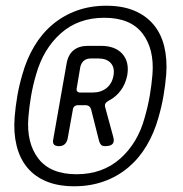

<svg xmlns="http://www.w3.org/2000/svg" viewBox="-20 -760 640 670"><path d="M239 -110Q183 -110 142 -127Q101 -144 75 -175.5Q49 -207 38 -251.5Q27 -296 31 -350Q34 -388 40.5 -425.5Q47 -463 58 -500Q73 -554 99.5 -598.5Q126 -643 163.5 -674.5Q201 -706 248 -723Q295 -740 351 -740Q407 -740 448 -723Q489 -706 515.5 -674.5Q542 -643 553 -598.5Q564 -554 560 -500Q557 -463 550.5 -425.5Q544 -388 533 -350Q518 -296 491.5 -251.5Q465 -207 427.5 -175.5Q390 -144 342.5 -127Q295 -110 239 -110ZM106 -500Q95 -463 88.5 -425.5Q82 -388 79 -350Q72 -261 114 -206.5Q156 -152 247 -152Q338 -152 399.5 -206.5Q461 -261 485 -350Q496 -388 502.5 -425.5Q509 -463 512 -500Q519 -589 477 -643.5Q435 -698 344 -698Q253 -698 192 -643.5Q131 -589 106 -500ZM216 -276Q213 -263 205.5 -256.5Q198 -250 186 -250Q173 -250 168 -256Q163 -262 166 -275L212 -536Q217 -568 236 -584Q255 -600 287 -600H332Q382 -600 407 -572Q432 -544 424 -497Q418 -467 401.5 -444.5Q385 -422 360 -409Q351 -404 348 -399Q345 -394 347 -386L375 -283Q380 -266 373 -258Q366 -250 347 -250Q338 -250 333.5 -254Q329 -258 326 -267L298 -378Q296 -385 291 -389Q286 -393 277 -393H253Q245 -393 240 -389Q235 -385 234 -376ZM260 -525 248 -454Q246 -445 249.5 -441Q253 -437 261 -437H302Q332 -437 351.5 -452.5Q371 -468 376 -496Q381 -524 366.5 -540Q352 -556 323 -556H297Q282 -556 272.5 -548Q263 -540 260 -525Z"/></svg>

Font: Maple Mono NL ExtraLight
Style: Italic
Weight: 275
Italic angle: -10°
Monospace: yes
Designer: subframe7536
Version: Version 7.000